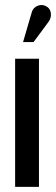

<svg xmlns="http://www.w3.org/2000/svg" viewBox="-20 -729 219 749"><path d="M168 -642Q176 -652 178 -664Q180 -676 176 -687Q172 -698 161 -704Q149 -711 136.5 -709Q124 -707 115 -699Q106 -691 103 -678L70 -565H111ZM39 0H132V-500H39Z"/></svg>

Font: Advent Pro SemiBold
Style: Regular
Weight: 600
Designer: VivaRado, Andreas Kalpakidis
Foundry: VivaRado, Andreas Kalpakidis
Version: Version 3.000